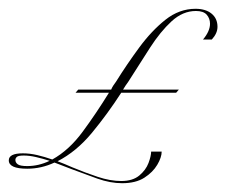

<svg xmlns="http://www.w3.org/2000/svg" viewBox="-43 -381 515 437"><path d="M129 -170 135 -177H210Q212 -182 215 -186.5Q218 -191 221 -195Q246 -235 274 -273Q302 -311 333.5 -336Q365 -361 402 -361Q425 -361 438.5 -350Q452 -339 452 -320Q452 -305 439 -291H419Q435 -310 435 -327Q435 -339 427.5 -347.5Q420 -356 403 -356Q373 -356 347.5 -332.5Q322 -309 298.5 -272.5Q275 -236 249 -195Q246 -191 243 -186.5Q240 -182 237 -177H364L358 -170H233Q202 -122 166.5 -79Q131 -36 88 -14Q96 -11 104.5 -7.5Q113 -4 122 0Q151 12 179.5 21.5Q208 31 233 31Q259 31 274 18.5Q289 6 295 -10Q301 -26 301 -36H325Q325 -23 315 -6Q305 11 285.5 23.5Q266 36 235 36Q208 36 178.5 25.5Q149 15 120 4Q110 0 100.5 -3.5Q91 -7 81 -11Q51 3 19 3Q-23 3 -23 -16Q-23 -32 9 -32Q25 -32 42 -28Q59 -24 76 -18Q114 -39 145 -81Q176 -123 205 -170ZM-8 -17Q-8 -11 -2.5 -7Q3 -3 19 -3Q45 -3 70 -15Q54 -20 39 -23.5Q24 -27 11 -27Q-1 -27 -4.5 -24Q-8 -21 -8 -17Z"/></svg>

Font: Ballet 72pt
Style: Regular
Weight: 400
Designer: Maximiliano R. Sproviero
Foundry: Omnibus-Type
Version: Version 1.100; ttfautohint (v1.8.3)